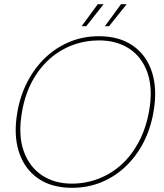

<svg xmlns="http://www.w3.org/2000/svg" viewBox="-20 -885 784 917"><path d="M324 12Q226 12 161 -33.5Q96 -79 70 -160.5Q44 -242 63 -350Q77 -430 112 -496.5Q147 -563 198 -611Q249 -659 313.5 -685.5Q378 -712 452 -712Q551 -712 616 -666Q681 -620 706.5 -538.5Q732 -457 713 -350Q699 -269 664.5 -203Q630 -137 578.5 -88.5Q527 -40 462.5 -14Q398 12 324 12ZM323 -8Q389 -8 449.5 -31Q510 -54 559 -98Q608 -142 642.5 -206.5Q677 -271 692 -354Q711 -461 684.5 -537Q658 -613 597.5 -652.5Q537 -692 453 -692Q387 -692 326.5 -669.5Q266 -647 216.5 -603Q167 -559 133 -495.5Q99 -432 85 -350Q66 -242 92.5 -165.5Q119 -89 179.5 -48.5Q240 -8 323 -8ZM481 -760 558 -865H585L501 -760ZM370 -760 447 -865H475L392 -760Z"/></svg>

Font: DM Sans 12pt Thin
Style: Italic
Weight: 250
Italic angle: -10°
Version: Version 4.004;gftools[0.9.30]